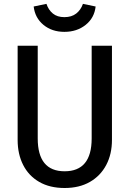

<svg xmlns="http://www.w3.org/2000/svg" viewBox="-20 -938 655 971"><path d="M546.2 -706.7V-230.3Q546.2 -158.5 517.2 -103.6Q488.2 -48.7 434.6 -17.9Q381 12.8 306.7 12.8Q231.8 12.8 178.5 -17.9Q125.1 -48.7 97.2 -103.6Q69.2 -158.5 69.2 -230.3V-706.7H170.8V-237.9Q170.8 -71.8 306.7 -71.8Q443.6 -71.8 443.6 -237.9V-706.7ZM305.6 -776.9Q242.6 -776.9 199.7 -812.3Q156.9 -847.7 150.3 -905.1L214.9 -918.5Q225.1 -887.7 247.4 -869.5Q269.7 -851.3 305.6 -851.3Q342.1 -851.3 365.4 -869.5Q388.7 -887.7 399.5 -918.5L463.6 -905.1Q457.4 -847.7 413.3 -812.3Q369.2 -776.9 305.6 -776.9Z"/></svg>

Font: Fira Code Retina
Style: Regular
Weight: 450
Monospace: yes
Designer: Carrois Corporate, Edenspiekermann AG, Nikita Prokopov
Foundry: Carrois Corporate, Edenspiekermann AG, Nikita Prokopov
Version: Version 6.002